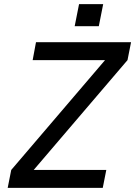

<svg xmlns="http://www.w3.org/2000/svg" viewBox="-20 -903 650 923"><path d="M17 0H474L491 -86H142L593 -614L610 -700H153L137 -614H485L34 -86ZM339 -777H455L476 -883H360Z"/></svg>

Font: Uncut Sans Medium Italic
Style: Regular
Weight: 500
Italic angle: -11°
Designer: Kasper Nordkvist
Foundry: UNCUT.wtf
Version: Version 1.304;Glyphs 3.2 (3246)